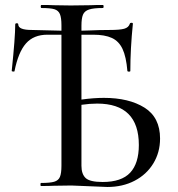

<svg xmlns="http://www.w3.org/2000/svg" viewBox="-20 -745 712 769"><path d="M536.1 -164.1Q536.1 -330.1 369.1 -330.1Q339.4 -330.1 306.2 -325.2V-81.1Q306.2 -47.9 323 -32Q339.8 -16.1 391.1 -16.1Q466.8 -16.1 501.5 -53.5Q536.1 -90.8 536.1 -164.1ZM502 -460.9Q502 -458 496.6 -458Q491.2 -458 490.2 -460.9Q485.4 -518.1 470.7 -549.1Q456.1 -580.1 428 -593Q399.9 -606 353 -606H306.2V-346.2Q355 -353 396 -353Q496.1 -353 558.6 -314Q621.1 -274.9 621.1 -189.9Q621.1 -134.8 594 -90.3Q566.9 -45.9 519 -21Q471.2 3.9 410.2 3.9L266.1 -2L195.8 -1Q176.8 0 144 0Q142.1 0 142.1 -6.1Q142.1 -12.2 144 -12.2Q180.2 -12.2 197 -17.1Q213.9 -22 220 -36.4Q226.1 -50.8 226.1 -81.1V-606H169.9Q114.7 -606 84 -571Q53.2 -536.1 38.1 -460Q38.1 -458 32.5 -458.5Q26.9 -459 26.9 -460.9Q41 -595.7 41 -647Q41 -651.9 47.1 -651.9Q53.2 -651.9 53.2 -647Q53.2 -625 106.9 -625L226.1 -622.1V-644Q226.1 -673.8 220 -688.5Q213.9 -703.1 198 -708Q182.1 -712.9 146 -712.9Q143.1 -712.9 143.1 -719Q143.1 -725.1 146 -725.1Q178.2 -725.1 194.8 -724.1L263.2 -723.1L341.8 -724.1Q360.8 -725.1 392.1 -725.1Q395 -725.1 395 -719Q395 -712.9 392.1 -712.9Q355 -712.9 336.9 -707Q318.8 -701.2 312.5 -686.5Q306.2 -671.9 306.2 -642.1V-622.1L336.9 -623Q380.9 -625 420.4 -625Q460 -625 477.5 -629.9Q495.1 -634.8 500 -649.9Q501 -653.8 506.6 -653.8Q512.2 -653.8 512.2 -649.9Q502 -548.8 502 -460.9Z"/></svg>

Font: Cormorant-Medium
Style: Regular
Weight: 500
Designer: Christian Thalmann (Catharsis Fonts)
Version: Version 3.000